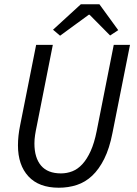

<svg xmlns="http://www.w3.org/2000/svg" viewBox="-20 -866 640 898"><path d="M255 12Q162 12 113 -41Q64 -94 64 -186Q64 -230 74 -279L149 -656H227L152 -277Q147 -254 144 -234Q141 -214 141 -195Q141 -128 172 -91.5Q203 -55 265 -55Q293 -55 318.5 -65Q344 -75 365.5 -98.5Q387 -122 404 -159.5Q421 -197 432 -252L512 -656H588L506 -244Q492 -172 467.5 -123Q443 -74 411 -44Q379 -14 339.5 -1Q300 12 255 12ZM261 -699 228 -727 358 -846H445L533 -725L495 -700L399 -797H395Z"/></svg>

Font: Source Code Pro
Style: Italic
Weight: 400
Italic angle: -11°
Monospace: yes
Designer: Paul D. Hunt, Teo Tuominen
Foundry: Adobe Systems Incorporated
Version: Version 1.050;PS 1.000;hotconv 16.6.51;makeotf.lib2.5.65220